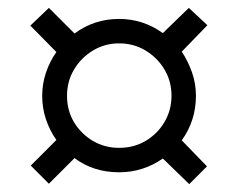

<svg xmlns="http://www.w3.org/2000/svg" viewBox="-20 -596 604 487"><path d="M87 -353Q87 -383 96.5 -411.5Q106 -440 123 -464L57 -531L104 -576L169 -511Q219 -548 282 -548Q343 -548 393 -512L459 -576L506 -532L441 -465Q457 -441 467 -412.5Q477 -384 477 -353Q477 -290 441 -240L505 -174L460 -129L393 -194Q369 -177 341 -168Q313 -159 282 -159Q217 -159 169 -195L104 -130L58 -176L123 -241Q106 -265 96.5 -293.5Q87 -322 87 -353ZM150 -353Q150 -316 167.5 -286.5Q185 -257 215 -239Q245 -221 282 -221Q320 -221 350 -239Q380 -257 397.5 -287Q415 -317 415 -353Q415 -390 397 -420Q379 -450 349 -468Q319 -486 282 -486Q246 -486 216 -468Q186 -450 168 -420Q150 -390 150 -353Z"/></svg>

Font: Noto Sans SemiCondensed
Style: Regular
Weight: 400
Width: 4
Designer: Monotype Design Team
Foundry: Monotype Imaging Inc.
Version: Version 2.013; ttfautohint (v1.8.4.7-5d5b)